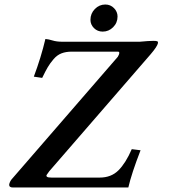

<svg xmlns="http://www.w3.org/2000/svg" viewBox="-20 -831 755 851"><path d="M548.8 0H37.1Q28.3 0 24.2 -3.4Q20 -6.8 21 -15.1Q24.9 -29.3 33.2 -38.1L502 -579.1Q514.6 -600.1 503.9 -602.1H297.9Q272 -602.1 252.4 -594.5Q232.9 -586.9 217.5 -568.8Q202.1 -550.8 192.1 -533.9Q182.1 -517.1 167 -485.8L129.9 -491.2Q162.1 -577.1 181.2 -658.2Q195.3 -657.2 213.1 -651.6Q231 -646 256.8 -646H599.1Q640.1 -649.9 660.2 -649.9Q673.3 -649.9 677.2 -647.9Q681.2 -646 680.2 -640.1Q677.2 -625 647.9 -590.8L198.2 -71.8Q189.5 -60.5 186.8 -55.7Q184.1 -50.8 188.5 -47.4Q192.9 -43.9 208 -43.9H421.9Q472.7 -43.9 504.9 -75.9Q537.1 -107.9 564 -169.9L603 -165Q563 -62 548.8 0ZM380.9 -743.2Q380.9 -771 400.4 -791Q419.9 -811 446.8 -811Q469.7 -811 485.4 -794.9Q501 -778.8 501 -757.8Q501 -730 481.4 -710.4Q461.9 -690.9 435.1 -690.9Q412.1 -690.9 396.5 -706.5Q380.9 -722.2 380.9 -743.2Z"/></svg>

Font: Linux Libertine
Style: Semibold Italic
Weight: 600
Italic angle: -11.5°
Designer: Philipp H. Poll
Foundry: Philipp H. Poll
Version: Version 5.1.2 ; ttfautohint (v0.9)